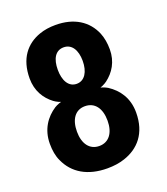

<svg xmlns="http://www.w3.org/2000/svg" viewBox="-135 -815 800 920"><g transform="rotate(-20 265.5 -355.5)"><path d="M120 -351C72 -320 35 -268 35 -195C35 -161 40 -131 52 -106C85 -32 155 10 255 10C287 10 316 6 343 -3C419 -28 475 -88 475 -195C475 -269 439 -319 390 -351C377 -359 355 -367 344 -367V-363C355 -363 378 -374 390 -383C430 -413 460 -459 460 -522C460 -554 455 -582 445 -607C415 -679 349 -721 255 -721C225 -721 197 -717 172 -708C101 -683 51 -624 51 -522C51 -459 80 -413 120 -383C132 -374 154 -363 166 -363V-367C154 -367 133 -359 120 -351ZM255 -104C206 -104 177 -143 177 -205C177 -268 205 -307 254 -307C304 -307 333 -268 333 -205C333 -143 304 -104 255 -104ZM255 -421C214 -421 192 -460 192 -515C192 -571 213 -607 255 -607C296 -607 319 -570 319 -515C319 -460 296 -421 255 -421Z"/></g></svg>

Font: Asimov
Style: EdgeExtreme
Weight: 500
Designer: Google
Version: Version 2.000980: 2014